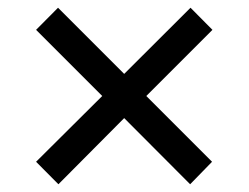

<svg xmlns="http://www.w3.org/2000/svg" viewBox="-20 -561 642 496"><path d="M73.2 -143.1 244.1 -313 73.2 -483.9 129.9 -541 300.8 -370.1 472.2 -541 528.8 -483.9 357.9 -313 527.8 -143.1 471.2 -85 300.8 -255.9 130.9 -85Z"/></svg>

Font: Vazir Code Hack
Style: Code-Hack
Weight: 400
Foundry: DejaVu fonts team - Redesigned by Saber Rastikerdar
Version: Version 1.1.2